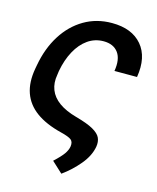

<svg xmlns="http://www.w3.org/2000/svg" viewBox="-111 -631 730 891"><g transform="rotate(15 254.0 -185.0)"><path d="M316.4 -552.7Q412.6 -552.7 460.7 -496.1Q508.8 -439.5 492.7 -340.8H384.3Q394 -398.9 371.1 -429.9Q348.1 -460.9 300.8 -460.9Q258.8 -460.9 225.1 -437.3Q191.4 -413.6 168.5 -371.3Q145.5 -329.1 135.3 -273.4L132.8 -254.9Q125.5 -214.8 138.2 -182.4Q150.9 -149.9 183.3 -126.5Q215.8 -103 268.6 -88.4Q324.2 -73.2 352.5 -57.1Q380.9 -41 389.4 -22.5Q397.9 -3.9 394 20Q386.2 65.4 350.3 108.4Q314.5 151.4 269.5 183.6L217.3 135.3Q249.5 105.5 262.5 86.9Q275.4 68.4 278.3 50.8Q281.7 28.3 269.3 18.3Q256.8 8.3 218.8 -1Q142.6 -20 96.2 -54Q49.8 -87.9 32.2 -137.9Q14.6 -188 26.4 -254.9L29.8 -273.4Q44.9 -357.4 84.5 -420.2Q124 -482.9 183.3 -517.8Q242.7 -552.7 316.4 -552.7Z"/></g></svg>

Font: Inter Tight Medium
Style: Italic
Weight: 500
Italic angle: -9.39999°
Designer: Rasmus Andersson
Foundry: rsms
Version: Version 3.004